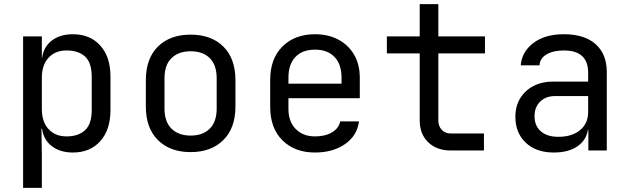

<svg xmlns="http://www.w3.org/2000/svg" viewBox="-20 -725 3036 925"><path d="M91.3 180.2V-549.8H181.6V-444.8H182.6Q189.5 -499 229.5 -529.5Q269.5 -560.1 331.1 -560.1Q414.1 -560.1 463.1 -505.6Q512.2 -451.2 512.2 -356V-194.8Q512.2 -99.6 463.1 -44.9Q414.1 9.8 331.1 9.8Q269.5 9.8 229.5 -21Q189.5 -51.8 182.6 -105H179.7L181.6 20V180.2ZM300.8 -67.9Q357.9 -67.9 389.9 -97.9Q421.9 -127.9 421.9 -194.8V-355Q421.9 -422.9 389.9 -452.4Q357.9 -481.9 300.8 -481.9Q246.1 -481.9 213.9 -447Q181.6 -412.1 181.6 -350.1V-200.2Q181.6 -138.2 213.9 -103Q246.1 -67.9 300.8 -67.9Z M898.4 7.8Q799.3 7.8 741 -50Q682.6 -107.9 682.6 -211.9V-337.9Q682.6 -442.9 740.7 -500.5Q798.8 -558.1 898.4 -558.1Q998 -558.1 1056.2 -500.5Q1114.3 -442.9 1114.3 -337.9V-211.9Q1114.3 -107.9 1055.7 -50Q997.1 7.8 898.4 7.8ZM898.4 -71.8Q957 -71.8 990.5 -105Q1023.9 -138.2 1023.9 -202.1V-348.1Q1023.9 -412.1 990.5 -445.1Q957 -478 898.4 -478Q840.3 -478 806.4 -445.1Q772.5 -412.1 772.5 -348.1V-202.1Q772.5 -138.2 806.4 -105Q840.3 -71.8 898.4 -71.8Z M1497.6 9.8Q1400.4 9.8 1341.1 -48.6Q1281.7 -106.9 1281.7 -210V-339.8Q1281.7 -442.9 1341.3 -501.5Q1400.9 -560.1 1497.6 -560.1Q1562 -560.1 1610.6 -533.9Q1659.2 -507.8 1686.3 -460.9Q1713.4 -414.1 1713.4 -350.1V-252H1369.6V-200.2Q1369.6 -139.2 1404.8 -103.5Q1439.9 -67.9 1497.6 -67.9Q1546.9 -67.9 1579.6 -87.4Q1612.3 -106.9 1619.1 -140.1H1709.5Q1700.7 -71.3 1642.3 -30.8Q1584 9.8 1497.6 9.8ZM1369.6 -321.8H1625.5V-350.1Q1625.5 -415 1591.8 -450.4Q1558.1 -485.8 1497.6 -485.8Q1436.5 -485.8 1403.1 -450.4Q1369.6 -415 1369.6 -350.1Z M2151.4 0Q2084 0 2043 -39.6Q2002 -79.1 2002 -145V-467.8H1843.8V-549.8H2002V-705.1H2091.8V-549.8H2316.4V-467.8H2091.8V-145Q2091.8 -117.2 2108.2 -99.6Q2124.5 -82 2151.4 -82H2311.5V0Z M2647.9 9.8Q2563 9.8 2512.9 -37.6Q2462.9 -85 2462.9 -162.1Q2462.9 -212.9 2485.8 -251Q2508.8 -289.1 2549.8 -310.5Q2590.8 -332 2644 -332H2813.5V-375Q2813.5 -481.9 2696.3 -481.9Q2645 -481.9 2613 -462.9Q2581.1 -443.8 2579.1 -410.2H2488.8Q2493.7 -475.1 2549.3 -517.6Q2605 -560.1 2696.3 -560.1Q2796.4 -560.1 2849.9 -512Q2903.3 -463.9 2903.3 -377.9V0H2814.5V-100.1H2812.5Q2804.7 -49.3 2761.5 -19.8Q2718.3 9.8 2647.9 9.8ZM2669.9 -65.9Q2735.4 -65.9 2774.4 -97.9Q2813.5 -129.9 2813.5 -185.1V-262.2H2653.8Q2609.9 -262.2 2582.5 -235.6Q2555.2 -209 2555.2 -165Q2555.2 -119.1 2585.4 -92.5Q2615.7 -65.9 2669.9 -65.9Z"/></svg>

Font: UDEV Gothic 35
Style: Regular
Weight: 400
Version: v2.1.0; ttfautohint (v1.8.4.7-5d5b-dirty) -l 6 -r 45 -G 200 